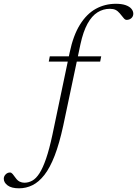

<svg xmlns="http://www.w3.org/2000/svg" viewBox="-201 -733 724 1014"><path d="M56.5 -407.5 62 -435.5H333.5L328 -407.5ZM133 -69.5Q112.5 25 87.8 89Q63 153 33.5 190.8Q4 228.5 -29.5 245Q-63 261.5 -100.5 261.5Q-140.5 261.5 -160.8 246.2Q-181 231 -181 211Q-181 198 -171.2 188Q-161.5 178 -148 178Q-141 178 -134 186.2Q-127 194.5 -117.5 208Q-108 221 -96.5 226.5Q-85 232 -72 232Q-50.5 232 -30.5 221Q-10.5 210 7.5 182Q25.5 154 42.5 104.5Q59.5 55 76 -22L167 -456Q186 -546.5 221.5 -603.2Q257 -660 305.2 -686.5Q353.5 -713 411 -713Q442 -713 462.5 -705.8Q483 -698.5 493 -686.5Q503 -674.5 503 -660.5Q503 -646.5 492.8 -637.2Q482.5 -628 467.5 -628Q459 -628 450.8 -639Q442.5 -650 431.5 -662.5Q421 -675 409.2 -680.8Q397.5 -686.5 379 -686.5Q344 -686.5 314 -667.8Q284 -649 261.2 -607.8Q238.5 -566.5 224 -500Z"/></svg>

Font: Newsreader 24pt Light
Style: Italic
Weight: 300
Italic angle: -17°
Designer: Hugues Gentile
Foundry: Production Type
Version: Version 1.003